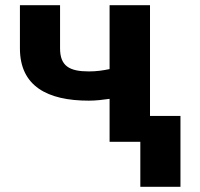

<svg xmlns="http://www.w3.org/2000/svg" viewBox="-20 -548 772 742"><path d="M323.2 -272C248.3 -272 212.1 -292.9 212.1 -361V-528H57V-361C57 -215.5 162.4 -159 323.2 -159C350.9 -159 378.2 -162.4 403.5 -166V0H559.7V-528H403.5V-281C377.7 -275.8 353.9 -272 323.2 -272ZM677.4 174V-100H522.3V174Z"/></svg>

Font: Asimov
Style: Wid
Weight: 500
Designer: Google
Version: Version 2.000980; 2014